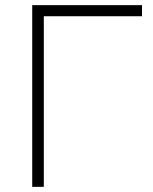

<svg xmlns="http://www.w3.org/2000/svg" viewBox="-20 -725 593 745"><path d="M105 0V-705H531V-662H150V0Z"/></svg>

Font: Nunito Sans 10pt ExtraLight
Style: Regular
Weight: 250
Designer: Vernon Adams
Foundry: Vernon Adams
Version: Version 3.101;gftools[0.9.27]